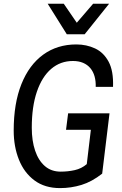

<svg xmlns="http://www.w3.org/2000/svg" viewBox="-20 -974 640 1009"><path d="M295.5 14.5Q215.5 14.5 161.2 -25.8Q107 -66 79.5 -134.8Q52 -203.5 52 -288Q52 -430.5 92.5 -531.8Q133 -633 207 -686.8Q281 -740.5 381 -740.5Q434.5 -740.5 479.5 -719.5Q524.5 -698.5 550.8 -649.8Q577 -601 574 -517.5H483Q484 -547.5 477 -572.5Q470 -597.5 454.8 -615.8Q439.5 -634 416.5 -643.8Q393.5 -653.5 363 -653.5Q297.5 -653.5 249 -612Q200.5 -570.5 173.8 -492Q147 -413.5 147 -302.5Q147 -234.5 164.5 -182.5Q182 -130.5 215.8 -101.2Q249.5 -72 299 -72Q337 -72 372.8 -80Q408.5 -88 436 -111.5L457.5 -292H327L338 -378.5H555.5L517 -61.5Q463 -19 408.2 -2.2Q353.5 14.5 295.5 14.5ZM331 -794 230.5 -954.5H315L383.5 -854.5L469.5 -954.5H553.5L425 -794Z"/></svg>

Font: Spline Sans Mono
Style: Italic
Weight: 400
Italic angle: -4°
Monospace: yes
Designer: Eben Sorkin, Mirko Velimirovic
Foundry: Sorkin Type
Version: Version 1.004